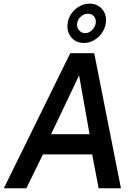

<svg xmlns="http://www.w3.org/2000/svg" viewBox="-22 -1008 738 1028"><path d="M-1.5 0 354 -723H482.5L625.5 0H506L471.5 -181.5H208L119 0ZM251.5 -289.5H457.5L401.5 -604.5ZM426.5 -778Q384 -778 358.8 -809.2Q333.5 -840.5 340.5 -886Q344.5 -914 361.8 -937.2Q379 -960.5 404.2 -974.5Q429.5 -988.5 457.5 -988.5Q500.5 -988.5 525.8 -958Q551 -927.5 544.5 -884Q540 -854 522.8 -830Q505.5 -806 480.2 -792Q455 -778 426.5 -778ZM433.5 -830.5Q454 -830.5 470.5 -846.5Q487 -862.5 490.5 -883.5Q493.5 -905.5 481.5 -920Q469.5 -934.5 448.5 -934.5Q429 -934.5 411.8 -920Q394.5 -905.5 391 -883.5Q388 -862.5 400.8 -846.5Q413.5 -830.5 433.5 -830.5Z"/></svg>

Font: Public Sans Thin SemiBold
Style: Italic
Weight: 600
Italic angle: -8°
Version: Version 2.001